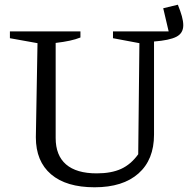

<svg xmlns="http://www.w3.org/2000/svg" viewBox="-20 -784 809 814"><path d="M734 -764Q745 -737 751 -715.5Q757 -694 757 -677Q757 -643 727.5 -628Q698 -613 633 -608V-213Q633 -107 567 -48.5Q501 10 381 10Q261 10 196.5 -45Q132 -100 132 -202L139 -601L22 -622V-651H321V-625Q301 -617 275.5 -611.5Q250 -606 216 -602V-199Q216 -125 260 -87Q304 -49 390 -49Q452 -49 493.5 -68Q535 -87 566 -130L571 -601L459 -622V-651H695L672 -749Z"/></svg>

Font: Piazzolla 24pt
Style: Regular
Weight: 400
Designer: Juan Pablo del Peral
Foundry: Huerta Tipografica
Version: Version 2.005